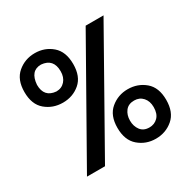

<svg xmlns="http://www.w3.org/2000/svg" viewBox="-162 -870 1024 1033"><g transform="rotate(-30 350.5 -353.5)"><path d="M183 -409Q121 -409 76 -447Q31 -485 31 -562Q31 -639 76.5 -677.5Q122 -716 183 -716Q245 -716 289.5 -677.5Q334 -639 334 -562Q334 -485 289.5 -447Q245 -409 183 -409ZM207 0H95L495 -707H606ZM182 -479Q215 -479 235.5 -502Q256 -525 256 -562Q256 -640 182 -646Q115 -646 109 -562Q109 -485 182 -479ZM519 9Q458 9 413 -29.5Q368 -68 368 -145Q368 -222 413.5 -260Q459 -298 519 -298Q581 -298 626 -260Q671 -222 671 -145Q671 -68 626 -29.5Q581 9 519 9ZM519 -61Q551 -61 572 -82.5Q593 -104 593 -145Q593 -182 572.5 -205Q552 -228 519 -228Q483 -228 464.5 -204Q446 -180 446 -145Q446 -110 464.5 -85.5Q483 -61 519 -61Z"/></g></svg>

Font: Ulagadi Sans Medium
Style: Regular
Weight: 500
Designer: Ninad Kale (Devanagari), Jonny Pinhorn (Latin)
Foundry: Indian Type Foundry
Version: Version 3.01;March 29, 2020;FontCreator 12.0.0.2522 64-bit; 